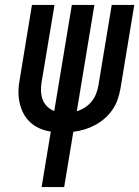

<svg xmlns="http://www.w3.org/2000/svg" viewBox="-20 -755 562 775"><path d="M148 0 185 -224Q162 -227 140.5 -236.5Q119 -246 102 -261.5Q85 -277 74.5 -297.5Q64 -318 59 -341Q54 -364 54.5 -388.5Q55 -413 60 -437L109 -735H200L148 -424Q145 -406 145.5 -388Q146 -370 152 -353.5Q158 -337 170.5 -325Q183 -313 199 -307L270 -735H361L290 -306Q307 -311 322.5 -321Q338 -331 349.5 -345Q361 -359 367.5 -375.5Q374 -392 377 -409L431 -735H522L466 -396Q462 -374 454.5 -352.5Q447 -331 433.5 -311.5Q420 -292 402 -276.5Q384 -261 363.5 -250Q343 -239 321 -232.5Q299 -226 276 -223L239 0Z"/></svg>

Font: Iosevka Curly Medium Oblique
Style: Regular
Weight: 500
Italic angle: -9°
Monospace: yes
Designer: Belleve Invis
Foundry: Belleve Invis
Version: Version 11.1.0; ttfautohint (v1.8.3)